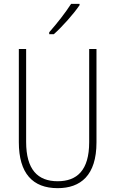

<svg xmlns="http://www.w3.org/2000/svg" viewBox="-20 -969 600 999"><path d="M394 -942V-949H350C319 -901 279 -850 236 -801V-791H260C303 -829 362 -895 394 -942ZM482 -228V-714H444V-229C444 -82 380 -26 280 -26C176 -26 116 -87 116 -231V-714H78V-229C78 -67 150 10 280 10C399 10 482 -56 482 -228Z"/></svg>

Font: Noto Sans Devanagari UI Condensed ExtraLight
Style: Regular
Weight: 200
Width: 3
Designer: Jelle Bosma - Monotype Design Team
Foundry: Monotype Imaging Inc.
Version: Version 2.004